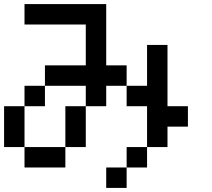

<svg xmlns="http://www.w3.org/2000/svg" viewBox="-20 -920 1040 940"><path d="M0 -200V-400H100V-200ZM900 -400V-300H800V-200H700V-400H600V-500H700V-700H800V-400ZM200 -500V-400H100V-500ZM200 -600H400V-800H100V-900H500V-600H600V-500H500V-400H400V-500H200ZM400 -200H300V-400H400ZM600 -100V-200H700V-100ZM600 0H500V-100H600ZM100 -200H300V-100H100Z"/></svg>

Font: Galmuri9 Regular
Style: Regular
Weight: 400
Designer: Lee Minseo (quiple)
Version: Version 2.399;hotconv 1.1.1;makeotfexe 2.6.0 DEVELOPMENT